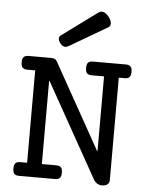

<svg xmlns="http://www.w3.org/2000/svg" viewBox="-57 -869 714 925"><g transform="rotate(5 300.0 -406.5)"><path d="M398.4 -822.8Q415 -822.8 431.2 -802.7Q445.8 -783.7 445.8 -769.5Q445.8 -756.8 435.1 -750.5L252.4 -643.6Q243.7 -638.7 236.8 -638.7Q225.1 -638.7 214.4 -650.9Q202.6 -664.1 202.6 -676.3Q202.6 -685.5 210.4 -691.4L380.4 -816.4Q389.2 -822.8 398.4 -822.8ZM565.4 -546.4Q565.4 -528.3 558.3 -520.8Q551.3 -513.2 534.7 -513.2H506.8V-18.1Q506.8 -4.9 497.8 2.9Q488.8 10.7 470.2 10.7Q444.3 10.7 429.2 -16.1L175.8 -468.8H173.8V-66.4H242.7Q259.3 -66.4 266.4 -58.8Q273.4 -51.3 273.4 -33.2Q273.4 -15.1 266.4 -7.6Q259.3 0 242.7 0H69.8Q53.2 0 46.1 -7.6Q39.1 -15.1 39.1 -33.2Q39.1 -51.3 46.1 -58.8Q53.2 -66.4 69.8 -66.4H102.5V-513.2H64.9Q48.3 -513.2 41.3 -520.8Q34.2 -528.3 34.2 -546.4Q34.2 -564.5 41.3 -572Q48.3 -579.6 64.9 -579.6H174.3Q185.1 -579.6 191.7 -576.2Q198.2 -572.8 202.1 -565.9L433.6 -151.9H435.5V-513.2H376.5Q359.9 -513.2 352.8 -520.8Q345.7 -528.3 345.7 -546.4Q345.7 -564.5 352.8 -572Q359.9 -579.6 376.5 -579.6H534.7Q551.3 -579.6 558.3 -572Q565.4 -564.5 565.4 -546.4Z"/></g></svg>

Font: Courier Prime
Style: Regular
Weight: 400
Designer: Alan Dague-Greene, Quote-Unquote Apps
Foundry: Quote-Unquote Apps
Version: Version 3.018